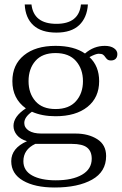

<svg xmlns="http://www.w3.org/2000/svg" viewBox="-20 -684 542 854"><path d="M90 -664H120Q130 -578 231 -578Q331 -578 340 -664H371Q367 -605 332 -572Q297 -539 231 -539Q164 -539 128.5 -571.5Q93 -604 90 -664ZM502 -444Q502 -430 494.5 -422.5Q487 -415 473 -415Q464 -415 459 -418.5Q454 -422 449 -429Q444 -437 438 -441Q432 -445 419 -445Q406 -445 378 -430Q421 -390 421 -323Q421 -250 369 -208.5Q317 -167 227 -167Q167 -167 122 -187Q88 -163 88 -137Q88 -116 108 -103Q128 -90 164 -90H316Q373 -90 412.5 -65Q452 -40 452 10Q452 80 389.5 115Q327 150 223 150Q135 150 82.5 119.5Q30 89 30 33Q30 -25 100 -56Q70 -65 55 -83.5Q40 -102 40 -124Q40 -166 95 -202Q35 -245 35 -323Q35 -396 86.5 -438Q138 -480 227 -480Q309 -480 358 -446Q397 -480 446 -480Q472 -480 487 -469.5Q502 -459 502 -444ZM349 -323Q349 -377 318 -412.5Q287 -448 227 -448Q168 -448 137.5 -413Q107 -378 107 -323Q107 -269 137.5 -234Q168 -199 227 -199Q287 -199 318 -234Q349 -269 349 -323ZM84 33Q84 75 123 96.5Q162 118 228 118Q302 118 345 93Q388 68 388 22Q388 -11 367.5 -27.5Q347 -44 299 -44H137Q84 -19 84 33Z"/></svg>

Font: Taviraj Light
Style: Regular
Weight: 300
Designer: Katatrad Team
Foundry: CadsonDemak
Version: Version 1.001